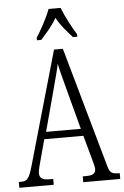

<svg xmlns="http://www.w3.org/2000/svg" viewBox="-61 -974 659 1018"><g transform="rotate(-5 268.5 -465.5)"><path d="M161 -784V-771H184C216 -807 245 -838 269 -881C292 -838 321 -807 353 -771H376V-784C352 -822 318 -886 301 -931H237C221 -886 185 -822 161 -784ZM0 0H183V-31H162C122 -31 110 -45 110 -68C110 -84 119 -116 125 -137L154 -245H362L395 -126C401 -103 409 -77 409 -65C409 -43 397 -31 359 -31H340V0H537V-31H529C496 -31 484 -39 475 -72L294 -714H247L75 -112C56 -45 45 -31 14 -31H0ZM167 -283 225 -499C239 -552 253 -602 260 -637C267 -602 280 -554 298 -486L352 -283Z"/></g></svg>

Font: Noto Serif Hebrew ExtraCondensed Light
Style: Regular
Weight: 300
Width: 2
Designer: Monotype Design Team
Foundry: Monotype Imaging Inc.
Version: Version 2.004